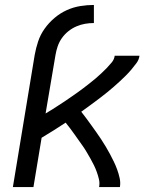

<svg xmlns="http://www.w3.org/2000/svg" viewBox="-20 -755 640 775"><path d="M32 0 120 -533Q125 -561 134 -588Q143 -615 160 -639Q177 -663 200 -682.5Q223 -702 249.5 -714Q276 -726 304 -730.5Q332 -735 359 -735V-662Q341 -662 323.5 -659Q306 -656 288.5 -648.5Q271 -641 256 -629Q241 -617 230 -601.5Q219 -586 213 -568.5Q207 -551 204 -533L164 -297Q178 -305 190.5 -313Q203 -321 216 -329.5Q229 -338 242 -346.5Q255 -355 267.5 -364Q280 -373 292.5 -381.5Q305 -390 317 -399.5Q329 -409 341.5 -418.5Q354 -428 365.5 -438Q377 -448 388.5 -458.5Q400 -469 410.5 -480Q421 -491 431 -503Q441 -515 443 -530H543Q541 -514 531 -500.5Q521 -487 510.5 -474.5Q500 -462 488 -450Q476 -438 464 -427Q452 -416 439.5 -405Q427 -394 414 -383.5Q401 -373 388 -363Q375 -353 361.5 -343Q348 -333 335 -323.5Q322 -314 308 -304Q319 -290 329 -276.5Q339 -263 349 -249Q359 -235 369 -221Q379 -207 388.5 -192.5Q398 -178 407 -163Q416 -148 424 -133Q432 -118 439.5 -102.5Q447 -87 453 -70.5Q459 -54 463 -36Q467 -18 464 0H380Q383 -16 379.5 -31Q376 -46 371 -60Q366 -74 359.5 -87.5Q353 -101 345.5 -114Q338 -127 330.5 -140Q323 -153 314.5 -165Q306 -177 297.5 -189Q289 -201 280.5 -213Q272 -225 263 -237Q254 -249 245 -260Q221 -244 197 -229Q173 -214 148 -199L115 0Z"/></svg>

Font: Iosevka Curly Extended Oblique
Style: Regular
Weight: 400
Width: 7
Italic angle: -9°
Monospace: yes
Designer: Belleve Invis
Foundry: Belleve Invis
Version: Version 11.1.0; ttfautohint (v1.8.3)